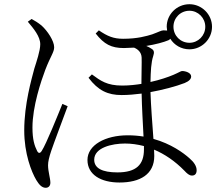

<svg xmlns="http://www.w3.org/2000/svg" viewBox="-20 -833 1040 911"><path d="M803 -706C803 -748 836 -782 879 -782C920 -782 954 -748 954 -706C954 -664 920 -630 879 -630C836 -630 803 -664 803 -706ZM112 -730C139 -698 171 -660 171 -623C171 -592 153 -540 143 -508C130 -458 95 -340 95 -214C95 -104 129 -18 152 21C166 44 179 58 197 58C211 58 219 48 219 34C219 13 208 -19 208 -49C208 -66 213 -87 223 -117C236 -156 281 -274 301 -329L276 -340C255 -288 199 -149 178 -117C170 -104 162 -105 156 -117C144 -141 134 -170 134 -228C134 -328 175 -449 195 -502C220 -567 237 -585 237 -609C237 -639 205 -687 177 -712C161 -725 145 -735 130 -743ZM663 -140V-124C663 -52 627 -15 537 -15C465 -15 427 -35 427 -75C427 -133 512 -152 573 -152C602 -152 632 -148 663 -140ZM416 -480 400 -464C446 -403 492 -382 557 -382C590 -382 619 -385 652 -389C653 -328 658 -245 661 -185C637 -189 612 -191 586 -191C480 -191 395 -145 395 -74C395 -4 459 33 547 33C645 33 712 -6 712 -93L711 -123C761 -102 810 -69 855 -23C867 -10 878 0 891 0C906 0 913 -10 913 -25C913 -45 900 -64 879 -82C850 -108 791 -151 708 -174C703 -242 696 -332 694 -396C750 -406 815 -423 856 -439C878 -448 887 -459 887 -470C887 -488 860 -496 844 -496C838 -496 831 -490 803 -478C777 -467 739 -454 694 -444C695 -495 697 -537 707 -567C713 -585 711 -594 700 -601C692 -607 683 -611 674 -615C718 -622 758 -633 779 -642C783 -644 786 -646 788 -649C807 -619 840 -599 879 -599C937 -599 986 -647 986 -706C986 -765 937 -813 879 -813C819 -813 771 -765 771 -706L773 -688L756 -689C745 -689 735 -682 702 -670C676 -662 633 -649 564 -649C519 -649 490 -661 449 -689L434 -674C474 -623 508 -605 568 -605L616 -607C633 -600 651 -586 652 -560C653 -536 651 -483 651 -435C626 -431 594 -427 560 -427C487 -427 457 -450 416 -480Z"/></svg>

Font: Noto Serif HK Light
Style: Regular
Weight: 300
Designer: Ryoko NISHIZUKA 西塚涼子 (kana & ideographs); Frank Grießhammer (Latin, Greek & Cyrillic); Wenlong ZHANG 张文龙 (bopomofo); San
Foundry: Adobe
Version: Version 2.001;hotconv 1.1.0;makeotfexe 2.6.0